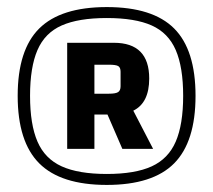

<svg xmlns="http://www.w3.org/2000/svg" viewBox="-20 -702 603 543"><path d="M30 -431Q30 -561 91 -621.5Q152 -682 282 -682Q412 -682 472.5 -621.5Q533 -561 533 -431Q533 -301 472.5 -240Q412 -179 282 -179Q152 -179 91 -240Q30 -301 30 -431ZM65 -431Q65 -350 86 -301.5Q107 -253 154.5 -231.5Q202 -210 282 -210Q362 -210 409 -231.5Q456 -253 477 -301.5Q498 -350 498 -431Q498 -512 477 -560.5Q456 -609 409 -630Q362 -651 282 -651Q202 -651 154.5 -630Q107 -609 86 -560.5Q65 -512 65 -431ZM326 -281 284 -378H247V-281H170V-581H302Q402 -581 402 -480Q402 -411 357 -389L413 -281ZM247 -437H288Q307 -437 314 -441.5Q321 -446 321 -458V-499Q321 -511 314.5 -515Q308 -519 288 -519H247Z"/></svg>

Font: Changa
Style: Regular
Weight: 400
Designer: Eduardo Rodriguez Tunni
Foundry: Eduardo Rodriguez Tunni
Version: Version 3.003